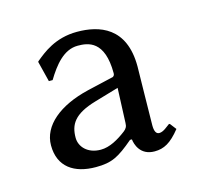

<svg xmlns="http://www.w3.org/2000/svg" viewBox="-56 -695 408 395"><g transform="rotate(-15 148.5 -497.5)"><path d="M238 -411C238 -429 240 -529 240 -536C240 -620 185 -637 138 -637C91 -637 63 -613 47 -600L45 -598L56 -554H64C81 -582 102 -609 132 -609C154 -609 189 -605 189 -535C189 -531 187 -529 185 -528L129 -515C66 -500 26 -467 26 -425C26 -379 58 -358 104 -358C138 -358 153 -366 186 -394H190C191 -384 198 -358 229 -358C249 -358 264 -366 284 -391L274 -404L272 -405C266 -401 257 -392 248 -392C241 -392 238 -399 238 -411ZM189 -504 186 -430C186 -422 183 -418 178 -414C161 -401 142 -390 123 -390C95 -390 79 -408 79 -427C79 -455 90 -475 138 -489Z"/></g></svg>

Font: Libertinus Sans
Style: Regular
Weight: 400
Designer: Philipp H. Poll, Khaled Hosny
Foundry: Caleb Maclennan
Version: Version 7.050;RELEASE